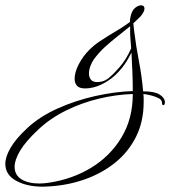

<svg xmlns="http://www.w3.org/2000/svg" viewBox="-260 -334 641 723"><path d="M-98 369Q-159 369 -199.5 346.5Q-240 324 -240 283Q-240 257 -220.5 223Q-201 189 -158 149Q-111 105 -43 74.5Q25 44 99.5 27.5Q174 11 240 9Q240 -27 238.5 -63.5Q237 -100 235 -136Q217 -100 199 -78Q174 -47 145.5 -29Q117 -11 92 -5Q76 -1 61 -1Q39 -1 30 -11Q21 -21 21 -37Q21 -62 36.5 -92Q52 -122 77 -147Q94 -164 110.5 -175Q127 -186 146 -198Q171 -213 189 -224Q207 -235 229 -251Q229 -257 230 -263Q231 -269 232 -273Q237 -295 249 -304.5Q261 -314 271 -314Q284 -314 284 -301Q284 -290 269 -272L242 -246L245 -219Q252 -161 263 -104.5Q274 -48 279 10H280Q322 10 341 22Q360 34 361 50Q361 62 355 62Q350 62 350 53Q350 42 337 35.5Q324 29 307.5 25Q291 21 280 20Q281 27 281 34.5Q281 42 281 50Q281 124 252 181.5Q223 239 173 279Q123 319 59 341.5Q-5 364 -76 368Q-81 368 -87 368.5Q-93 369 -98 369ZM106 -25Q128 -25 144.5 -36.5Q161 -48 191 -82Q204 -97 214 -113.5Q224 -130 234 -152Q233 -168 231.5 -184Q230 -200 230 -215V-235L181 -196Q157 -177 134.5 -156.5Q112 -136 93 -110Q86 -100 80.5 -85.5Q75 -71 75 -57Q75 -44 82 -34.5Q89 -25 106 -25ZM-112 357Q-95 357 -76 354Q12 341 83.5 297.5Q155 254 197.5 183.5Q240 113 240 21V20Q177 22 112.5 37.5Q48 53 -11 82Q-70 111 -116 154Q-163 198 -184 233Q-205 268 -205 294Q-205 325 -179.5 341Q-154 357 -112 357Z"/></svg>

Font: Grey Qo
Style: Regular
Weight: 400
Designer: Robert E. Leuschke
Foundry: Robert E. Leuschke
Version: Version 2.010